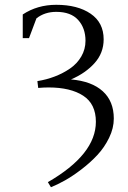

<svg xmlns="http://www.w3.org/2000/svg" viewBox="-20 -472 529 795"><path d="M74.2 -314V-412.1Q134.8 -452.1 212.9 -452.1Q301.3 -452.1 355.2 -415.3Q409.2 -378.4 409.2 -309.1Q409.2 -252.4 371.3 -210.4Q333.5 -168.5 273.9 -143.1Q359.9 -135.7 405.5 -94.2Q451.2 -52.7 451.2 19Q451.2 58.6 431.9 98.4Q412.6 138.2 383.3 169.7Q354 201.2 317.6 229Q281.2 256.8 249.5 274.7Q217.8 292.5 190.9 303.2L178.2 282.2Q377 167.5 377 32.2Q377 -41.5 324.5 -75.7Q272 -109.9 181.2 -109.9Q160.6 -109.9 138.2 -107.9L134.8 -136.2Q172.4 -142.1 206.8 -155.3Q241.2 -168.5 270.3 -188.5Q299.3 -208.5 316.7 -238.3Q334 -268.1 334 -303.2Q334 -355.5 303.7 -389.2Q273.4 -422.9 212.9 -422.9Q165 -422.9 130.9 -396L100.1 -314Z"/></svg>

Font: Dihjauti
Style: Regular
Weight: 400
Designer: T. Christopher White
Version: Version 3.0.0